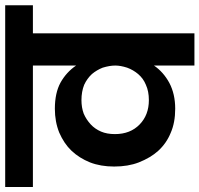

<svg xmlns="http://www.w3.org/2000/svg" viewBox="-56 -746 780 751"><g transform="rotate(-90 334.5 -370.0)"><path d="M318.8 -178.2Q353.5 -178.2 378.9 -189.9Q403.3 -199.7 420.9 -220.2Q437 -239.3 445.8 -263.2Q454.1 -289.1 454.1 -309.1V-310.1Q454.1 -331.5 445.8 -358.9Q436.5 -382.3 420.9 -400.9Q403.3 -419.9 378.9 -431.2Q352.1 -441.9 318.8 -441.9Q290 -441.9 266.1 -433.1Q243.2 -423.3 224.1 -405.8Q206.1 -389.2 195.8 -365.2Q186 -342.3 186 -311Q186 -250.5 224.1 -213.9Q261.2 -178.2 318.8 -178.2ZM-21 -631.8V-740.2H689.9V-631.8H580.1V0H454.1V-158.2Q428.7 -121.1 386.2 -98.1Q342.8 -75.2 285.2 -75.2Q231 -75.2 190.9 -92.8Q149.9 -109.4 120.1 -142.1Q93.3 -171.9 75.2 -217.8Q59.1 -259.3 59.1 -314Q59.1 -366.7 75.2 -408.2Q92.3 -450.7 121.1 -481Q148.4 -509.8 191.9 -528.8Q234.4 -545.9 285.2 -545.9Q346.7 -545.9 387.2 -523.9Q428.2 -501 454.1 -462.9V-631.8Z"/></g></svg>

Font: PoppinsZ SemiBold
Style: Regular
Weight: 600
Designer: Ninad Kale (Devanagari), Jonny Pinhorn (Latin)
Foundry: Indian Type Foundry
Version: Version 3.002;FEAKit 1.0